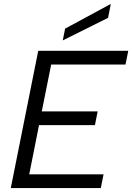

<svg xmlns="http://www.w3.org/2000/svg" viewBox="-20 -959 674 979"><path d="M620 -630H241L193 -391H478L464 -321H179L129 -70H508L494 0H35L175 -700H634ZM545 -939 531 -868 300 -753 312 -813Z"/></svg>

Font: Albert Sans
Style: Italic
Weight: 400
Italic angle: -11.25°
Designer: Andreas Rasmussen
Foundry: a.Foundry
Version: Version 1.025